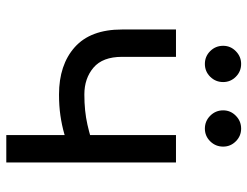

<svg xmlns="http://www.w3.org/2000/svg" viewBox="-108 -678 786 610"><g transform="rotate(90 285.0 -373.0)"><path d="M280.3 -167.5Q186 -167.5 129.9 -217.5Q73.7 -267.6 73.7 -367.7V-539.1H160.6V-367.7Q160.6 -306.2 194.8 -277.1Q229 -248 280.3 -248Q333 -248 376 -257.8Q418.9 -267.6 461.9 -282.7V-202.6Q433.6 -192.4 405.5 -184.3Q377.4 -176.3 346.9 -171.9Q316.4 -167.5 280.3 -167.5ZM409.2 0V-539.1H496.1V0ZM388.7 -630.9Q364.7 -630.9 347.7 -647.9Q330.6 -665 330.6 -689Q330.6 -712.4 347.7 -729.2Q364.7 -746.1 388.7 -746.1Q412.1 -746.1 429 -729.2Q445.8 -712.4 445.8 -689Q445.8 -665 429 -647.9Q412.1 -630.9 388.7 -630.9ZM183.1 -630.9Q159.2 -630.9 142.3 -647.9Q125.5 -665 125.5 -689Q125.5 -712.4 142.6 -729.2Q159.7 -746.1 183.1 -746.1Q207 -746.1 223.9 -729.2Q240.7 -712.4 240.7 -689Q240.7 -665 223.9 -647.9Q207 -630.9 183.1 -630.9Z"/></g></svg>

Font: Inter 18pt
Style: Regular
Weight: 400
Designer: Rasmus Andersson
Foundry: rsms
Version: Version 4.001;git-66647c0bb